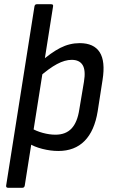

<svg xmlns="http://www.w3.org/2000/svg" viewBox="-20 -703 540 908"><path d="M18 185Q8 185 9 175L143 -673Q145 -683 154 -683H222Q233 -683 231 -673L97 175Q95 185 86 185ZM256 11Q219 11 180 1Q141 -9 117 -25L126 -98Q151 -83 182.5 -74.5Q214 -66 242 -66Q291 -66 318.5 -95.5Q346 -125 355 -185L377 -316Q386 -370 371 -395Q356 -420 319 -420Q287 -420 249.5 -400Q212 -380 162 -336L169 -408Q221 -454 265 -476.5Q309 -499 357 -499Q424 -499 451.5 -456Q479 -413 465 -325L442 -177Q427 -84 380 -36.5Q333 11 256 11Z"/></svg>

Font: Sofia Sans Semi Condensed Medium
Style: Italic
Weight: 500
Italic angle: -9°
Version: Version 4.100